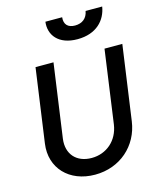

<svg xmlns="http://www.w3.org/2000/svg" viewBox="-144 -1106 1000 1218"><g transform="rotate(-15 356.0 -497.5)"><path d="M328 12C492 12 617 -99 639 -255L708 -745H591L524 -265C509 -162 431 -96 334 -96C234 -96 175 -163 188 -261L256 -745H138L70 -261C48 -105 158 12 328 12ZM273 -1007C262 -922 317 -847 442 -847C567 -847 632 -920 646 -1007H537C529 -961 497 -935 449 -935C402 -935 378 -961 383 -1007Z"/></g></svg>

Font: Mluvka SemiBold
Style: Italic
Weight: 600
Italic angle: -8°
Designer: Modified by Jiří Krblich, Original typeface by Gumpita Rahayu
Foundry: Gumpita Rahayu & Jiří Krblich
Version: Version 2.000;Glyphs 3.1.1 (3134)